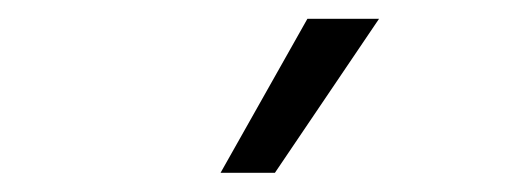

<svg xmlns="http://www.w3.org/2000/svg" viewBox="-20 -802 537 201"><path d="M210.9 -621.1H267.8L376.8 -782.3H301.8Z"/></svg>

Font: Karasuma Gothic
Style: Light
Weight: 300
Designer: Rasmus Andersson / Ryoko Nishizuka
Foundry: rsms
Version: Version 1.00